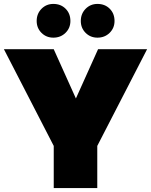

<svg xmlns="http://www.w3.org/2000/svg" viewBox="-20 -959 770 979"><path d="M730 -708 476 -215V0H254V-215L0 -708H254L367 -457L480 -708ZM252 -767Q216 -767 191.5 -791.5Q167 -816 167 -852Q167 -889 191.5 -914Q216 -939 252 -939Q290 -939 314.5 -914.5Q339 -890 339 -852Q339 -816 314 -791.5Q289 -767 252 -767ZM477 -767Q441 -767 416.5 -791.5Q392 -816 392 -852Q392 -889 416.5 -914Q441 -939 477 -939Q515 -939 539.5 -914.5Q564 -890 564 -852Q564 -816 539 -791.5Q514 -767 477 -767Z"/></svg>

Font: Fz Poppins Black
Style: Regular
Weight: 900
Designer: Ninad Kale (Devanagari), Jonny Pinhorn (Latin)
Foundry: Indian Type Foundry
Version: Vit hóa bi Vntype.Com & FontZin.Com